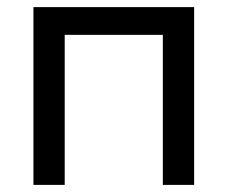

<svg xmlns="http://www.w3.org/2000/svg" viewBox="-20 -520 640 540"><path d="M74 0H162V-422H438V0H526V-500H74Z"/></svg>

Font: LT Wave Mono
Style: Regular
Weight: 400
Designer: Daniel Lyons
Version: Version 2.5 (Glyphs App)